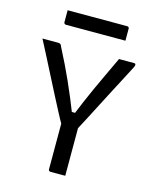

<svg xmlns="http://www.w3.org/2000/svg" viewBox="-129 -974 858 1061"><g transform="rotate(15 300.0 -443.5)"><path d="M348 0Q334 0 320 0Q306 0 292 0Q278 0 263 0Q260 0 257.5 -1.5Q255 -3 253.5 -5Q252 -7 252 -11Q252 -85 252 -161.5Q252 -238 252 -312H348Q348 -278 348 -242Q348 -206 348 -170Q348 -134 348 -100Q348 -74 348 -49Q348 -24 348 0ZM30 -700Q53 -700 75.5 -700Q98 -700 119 -700Q125 -700 129 -698.5Q133 -697 136 -693.5Q139 -690 141 -683Q165 -637 185 -595.5Q205 -554 224 -512Q243 -470 263.5 -420.5Q284 -371 308 -310L269 -350H333L294 -308Q319 -372 339 -419Q359 -466 378 -507.5Q397 -549 418.5 -594.5Q440 -640 468 -700Q491 -700 513 -700Q535 -700 556 -700Q561 -700 563 -695Q565 -690 560 -679Q539 -638 517 -596.5Q495 -555 473 -512.5Q451 -470 429 -427.5Q407 -385 384.5 -341.5Q362 -298 339 -255Q312 -255 296 -255.5Q280 -256 272.5 -256.5Q265 -257 261.5 -259Q258 -261 257 -264Q241 -291 221 -329.5Q201 -368 177 -414Q153 -460 128 -509.5Q103 -559 78 -607.5Q53 -656 30 -700ZM124 -887H465Q470 -887 473 -884Q476 -881 476 -876Q476 -859 476 -842Q476 -825 476 -807H135Q132 -807 129.5 -808.5Q127 -810 125.5 -812.5Q124 -815 124 -818Q124 -836 124 -853Q124 -870 124 -887Z"/></g></svg>

Font: Rec Mono Linear
Style: Regular
Weight: 400
Monospace: yes
Version: Version 1.085; ttfautohint (v1.8.4.7-5d5b)